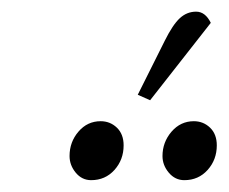

<svg xmlns="http://www.w3.org/2000/svg" viewBox="-20 -823 388 326"><path d="M98.1 -558.1Q98.1 -582 113.3 -599.6Q128.4 -617.2 150.9 -617.2Q167 -617.2 178.5 -606.2Q189.9 -595.2 189.9 -576.2Q189.9 -551.8 174.3 -534.4Q158.7 -517.1 134.8 -517.1Q119.1 -517.1 108.6 -529.8Q98.1 -542.5 98.1 -558.1ZM213.9 -662.1 259.8 -753.9Q273.4 -781.2 285.4 -792.2Q297.4 -803.2 313 -803.2Q328.6 -803.2 337.9 -784.2L234.9 -652.8ZM255.9 -558.1Q255.9 -581.5 271.2 -599.4Q286.6 -617.2 309.1 -617.2Q325.2 -617.2 336.7 -606.2Q348.1 -595.2 348.1 -576.2Q348.1 -551.8 332.5 -534.4Q316.9 -517.1 293 -517.1Q277.3 -517.1 266.6 -529.8Q255.9 -542.5 255.9 -558.1Z"/></svg>

Font: Dihjauti S
Style: Bold Italic
Weight: 700
Italic angle: -9°
Designer: T. Christopher White
Version: Version 3.0.0